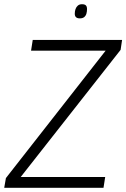

<svg xmlns="http://www.w3.org/2000/svg" viewBox="-41 -889 598 909"><path d="M-21 0 -13 -46 459 -649H106L114 -700H537L530 -653L57 -51H457L449 0ZM337 -802Q325 -802 319 -807.5Q313 -813 313 -824Q313 -836 316.5 -846Q320 -856 327.5 -862.5Q335 -869 347 -869Q360 -869 365.5 -863.5Q371 -858 371 -846Q371 -834 368 -824Q365 -814 357.5 -808Q350 -802 337 -802Z"/></svg>

Font: Georama ExtraCondensed Thin Light
Style: Italic
Weight: 300
Italic angle: -9°
Version: Version 1.001